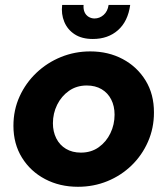

<svg xmlns="http://www.w3.org/2000/svg" viewBox="-20 -729 663 762"><path d="M289.3 12.3Q217 12.3 159 -18.2Q101 -48.7 67.2 -103.3Q33.3 -158 33.3 -229.7Q33.3 -292.7 57.8 -346.3Q82.3 -400 124.7 -440.2Q167 -480.3 222 -502.7Q277 -525 338.3 -525Q410 -525 467.2 -494.5Q524.3 -464 557.8 -409.5Q591.3 -355 591 -282.3Q591 -220.3 567.3 -166.5Q543.7 -112.7 502.2 -72.5Q460.7 -32.3 406.2 -10Q351.7 12.3 289.3 12.3ZM301 -123.3Q342 -123.3 372 -144.8Q402 -166.3 418.3 -200.5Q434.7 -234.7 434.7 -273.7Q434.7 -308 421.3 -334.2Q408 -360.3 383.2 -375Q358.3 -389.7 324.3 -389.7Q284 -389.7 253.8 -368.5Q223.7 -347.3 206.8 -313.2Q190 -279 190 -239.7Q190 -206.7 203.3 -180Q216.7 -153.3 241.8 -138.3Q267 -123.3 301 -123.3ZM348.3 -574.3Q305 -574.3 276.5 -592.8Q248 -611.3 235.2 -642.2Q222.3 -673 226.7 -709.3H311.7Q310.3 -692.3 315.8 -680.3Q321.3 -668.3 332 -662Q342.7 -655.7 355 -655.7Q375.3 -655.7 391.3 -669.8Q407.3 -684 411 -709.3H496.7Q487.7 -644 448.2 -609.2Q408.7 -574.3 348.3 -574.3Z"/></svg>

Font: MuseoModerno Thin
Style: Italic
Weight: 100
Italic angle: -9°
Designer: Pablo Cosgaya, Héctor Gatti, Marcela Romero, and the Authors of The MuseoModerno Project.
Foundry: Omnibus-Type Team
Version: Version 1.003